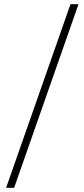

<svg xmlns="http://www.w3.org/2000/svg" viewBox="-20 -730 397 910"><path d="M9 160 314 -710H352L47 160Z"/></svg>

Font: Source Sans 3 Light
Style: Regular
Weight: 300
Designer: Paul D. Hunt
Foundry: Adobe
Version: Version 3.052;hotconv 1.1.0;makeotfexe 2.6.0